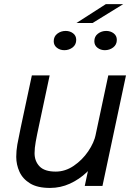

<svg xmlns="http://www.w3.org/2000/svg" viewBox="-20 -893 637 922"><path d="M220 9.5Q160 9.5 124.5 -12.2Q89 -34 73.5 -68.2Q58 -102.5 58 -140Q58 -168.5 63.2 -198.8Q68.5 -229 79.5 -280.5L133 -531H218.5L167.5 -291.5Q157 -243 151.5 -212.2Q146 -181.5 146 -157.5Q146 -119 170 -94Q194 -69 247.5 -69Q293.5 -69 334.2 -96.8Q375 -124.5 403.5 -166.2Q432 -208 440.5 -249.5L491 -229Q481.5 -185 457.2 -142.8Q433 -100.5 396.8 -66Q360.5 -31.5 315.5 -11Q270.5 9.5 220 9.5ZM387 0 500 -531H585L472 0ZM289 -652Q268 -652 253 -663.8Q238 -675.5 238 -695Q238 -718 255.2 -731.2Q272.5 -744.5 295.5 -744.5Q316 -744.5 331 -733Q346 -721.5 346 -701.5Q346 -678.5 328.8 -665.2Q311.5 -652 289 -652ZM483.5 -652Q463 -652 448 -663.8Q433 -675.5 433 -695Q433 -718 450.2 -731.2Q467.5 -744.5 490 -744.5Q510.5 -744.5 525.8 -733Q541 -721.5 541 -701.5Q541 -678.5 523.5 -665.2Q506 -652 483.5 -652ZM347 -782.5 488 -873H571.5L424.5 -782.5Z"/></svg>

Font: Epilogue
Style: Italic
Weight: 400
Italic angle: -12°
Designer: Tyler Finck
Foundry: Etcetera Type Co
Version: Version 2.112